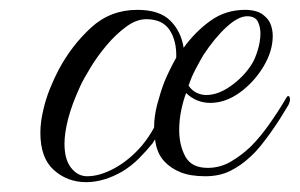

<svg xmlns="http://www.w3.org/2000/svg" viewBox="-20 -350 609 390"><path d="M397 8Q367 8 347 0Q327 -8 314 -22Q298 -39 295 -67L290 -59Q277 -43 262 -28Q247 -13 229 -2Q191 20 155 20Q117 20 89.5 -4.5Q62 -29 62 -80Q62 -102 68 -127Q73 -149 81.5 -170Q90 -191 99 -208Q125 -257 164.5 -293.5Q204 -330 259 -330Q304 -330 326 -308Q348 -286 353 -253Q376 -285 407 -307.5Q438 -330 478 -330Q490 -330 500.5 -327Q511 -324 519 -316Q527 -309 530.5 -298.5Q534 -288 534 -277Q534 -246 515 -214.5Q496 -183 467 -162Q438 -141 407 -141Q379 -141 358 -161Q352 -145 348 -125.5Q344 -106 344 -86Q344 -55 356.5 -32Q369 -9 402 -9Q427 -9 448.5 -21.5Q470 -34 489 -52Q499 -62 508.5 -73.5Q518 -85 525 -95Q545 -123 562 -152Q564 -155 565 -155Q569 -155 569 -148Q569 -143 566 -137Q559 -125 549.5 -110Q540 -95 530 -81Q520 -67 510 -54.5Q500 -42 489 -32Q470 -14 448 -3Q426 8 397 8ZM363 -176Q370 -166 379.5 -161.5Q389 -157 399 -157Q423 -157 449 -175.5Q475 -194 491 -219Q498 -230 503.5 -248Q509 -266 509 -282Q509 -296 503.5 -306.5Q498 -317 482 -317Q464 -317 440 -295Q416 -273 393 -238Q386 -226 377.5 -210Q369 -194 363 -176ZM157 8Q183 8 213 -8.5Q243 -25 268 -54Q283 -72 293 -91Q293 -114 299.5 -138.5Q306 -163 314 -184Q324 -208 338 -233Q339 -267 324.5 -289Q310 -311 277 -311Q257 -311 236 -295.5Q215 -280 196.5 -258Q178 -236 164 -213Q150 -190 143 -175Q126 -138 118.5 -109Q111 -80 111 -58Q111 -26 124.5 -9Q138 8 157 8Z"/></svg>

Font: MonteCarlo
Style: Regular
Weight: 400
Designer: Robert E. Leuschke
Foundry: Robert E. Leuschke
Version: Version 1.010; ttfautohint (v1.8.3)